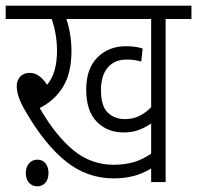

<svg xmlns="http://www.w3.org/2000/svg" viewBox="-20 -642 695 677"><path d="M564 -575V0H513V-48Q482 -29 449.5 -21Q417 -13 381 -13Q288 -13 213.5 -72Q139 -131 71 -248Q53 -278 46 -299.5Q39 -321 39 -339Q39 -358 51 -371.5Q63 -385 85 -385Q119 -385 146 -343Q181 -384 181 -463Q181 -492 176 -521.5Q171 -551 162 -575H0V-622H655V-575ZM420 -222Q450 -222 473 -234Q496 -246 513 -264V-575H214Q222 -553 227 -522.5Q232 -492 232 -462Q232 -384 202 -335.5Q172 -287 120 -261Q176 -164 238.5 -112.5Q301 -61 381 -61Q418 -61 449 -69.5Q480 -78 513 -100V-207Q494 -193 470 -184Q446 -175 416 -175Q358 -175 321 -213Q284 -251 284 -326Q284 -400 323.5 -439.5Q363 -479 424 -479Q458 -479 483 -471L478 -425Q455 -432 427 -432Q384 -432 360 -404Q336 -376 336 -324Q336 -268 360 -245Q384 -222 420 -222ZM71 -32Q71 -53 82.5 -66Q94 -79 112 -79Q130 -79 140.5 -66Q151 -53 151 -32Q151 -10 140 2.5Q129 15 111 15Q94 15 82.5 2.5Q71 -10 71 -32Z"/></svg>

Font: Noto Sans Condensed Light
Style: Regular
Weight: 300
Width: 3
Designer: Monotype Design Team
Foundry: Monotype Imaging Inc.
Version: Version 2.013; ttfautohint (v1.8.4.7-5d5b)